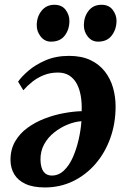

<svg xmlns="http://www.w3.org/2000/svg" viewBox="-20 -788 546 823"><path d="M57.5 -438Q72 -459 101.8 -484.8Q131.5 -510.5 175.5 -529.5Q219.5 -548.5 276 -548.5Q329.5 -548.5 367.5 -530.5Q405.5 -512.5 429.5 -481.5Q453.5 -450.5 464.5 -411.8Q475.5 -373 475.5 -332Q475.5 -259 452.8 -195.8Q430 -132.5 389 -85.2Q348 -38 292.8 -11.2Q237.5 15.5 172.5 15.5Q121.5 15.5 89 0.2Q56.5 -15 41 -41.2Q25.5 -67.5 25 -100.5Q24.5 -146.5 44.5 -181.2Q64.5 -216 98 -240.2Q131.5 -264.5 172 -280Q212.5 -295.5 253.8 -303Q295 -310.5 330 -311.5Q331.5 -346.5 326.2 -376.8Q321 -407 308.8 -429.5Q296.5 -452 276.5 -464.5Q256.5 -477 228.5 -477Q195.5 -477 168 -466Q140.5 -455 118.8 -437.8Q97 -420.5 80 -401ZM202 -35.5Q231.5 -35.5 254.2 -57.2Q277 -79 292.5 -114.2Q308 -149.5 317.2 -190.2Q326.5 -231 329 -268.5Q300.5 -266.5 269.8 -254Q239 -241.5 212.2 -220.2Q185.5 -199 169.2 -169.5Q153 -140 153.5 -102.5Q154.5 -68 167 -51.8Q179.5 -35.5 202 -35.5ZM198.5 -609.5Q172 -609.5 154.5 -631.2Q137 -653 137.5 -681Q138 -717 158.5 -742.2Q179 -767.5 213 -767.5Q245 -767.5 261.2 -746Q277.5 -724.5 277.5 -698.5Q277.5 -662 257.8 -635.8Q238 -609.5 198.5 -609.5ZM400.5 -609.5Q373.5 -609.5 356.2 -631.2Q339 -653 339.5 -681Q340 -717 360 -742.2Q380 -767.5 415 -767.5Q446.5 -767.5 463 -746Q479.5 -724.5 479.5 -698.5Q479 -662 459 -635.8Q439 -609.5 400.5 -609.5Z"/></svg>

Font: Merriweather 60pt
Style: Bold Italic
Weight: 700
Italic angle: -7.8°
Version: Version 2.101